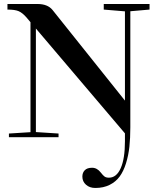

<svg xmlns="http://www.w3.org/2000/svg" viewBox="-20 -683 779 956"><path d="M24.4 0V-18.1L131.8 -24.9V-572.3L111.8 -596.2Q91.8 -619.1 73.2 -627.2Q54.7 -635.3 17.1 -635.3V-663.1H167Q216.8 -663.1 241.2 -633.8L602.1 -182.1V-626.5L496.6 -635.3V-663.1H724.6V-635.3L628.9 -627V-49.3Q628.9 4.4 624.3 47.6Q619.6 90.8 607.4 130.1Q595.2 169.4 575.9 195.8Q556.6 222.2 525.9 237.5Q495.1 252.9 454.6 252.9Q426.3 252.9 408.2 236.8Q390.1 220.7 390.1 196.3Q390.1 176.8 402.1 164.6Q414.1 152.3 438.5 152.3Q463.9 152.3 482.4 176.8Q493.2 190.9 501 196.3Q508.8 201.7 522.5 201.7Q560.1 201.7 581.1 154.3Q602.1 106.9 602.1 20.5V-19L158.7 -541V-25.4L271.5 -18.1V0Z"/></svg>

Font: Elstob 18pt
Style: Bold
Weight: 700
Designer: Peter S. Baker
Version: Version 1.015